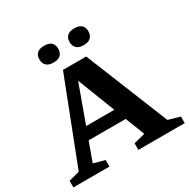

<svg xmlns="http://www.w3.org/2000/svg" viewBox="-196 -1083 1243 1263"><g transform="rotate(-30 425.0 -452.0)"><path d="M210 -218V-307.5H569.5V-218ZM762 -75 850 -50V0H498V-50L584.5 -72L370.5 -622H393L193.5 -73L278.5 -50V0H4.5V-50L86.5 -72L331.5 -703.5H508ZM303.5 -776Q267.5 -776 249.5 -793Q231.5 -810 231.5 -840.5Q231.5 -871 249.5 -887.2Q267.5 -903.5 303.5 -903.5Q339 -903.5 356.8 -887.2Q374.5 -871 374.5 -840.5Q374.5 -810 356.8 -793Q339 -776 303.5 -776ZM532 -776Q496.5 -776 478.5 -793Q460.5 -810 460.5 -840.5Q460.5 -871 478.5 -887.2Q496.5 -903.5 532 -903.5Q567.5 -903.5 585.5 -887.2Q603.5 -871 603.5 -840.5Q603.5 -810 585.5 -793Q567.5 -776 532 -776Z"/></g></svg>

Font: Newsreader 9pt SemiBold
Style: Regular
Weight: 600
Designer: Hugues Gentile
Foundry: Production Type
Version: Version 1.003